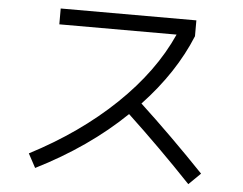

<svg xmlns="http://www.w3.org/2000/svg" viewBox="-52 -781 1104 873"><g transform="rotate(5 500.0 -344.5)"><path d="M190.4 -644.5V-716.8H809.6V-644.5Q739.3 -472.7 593.8 -318.4Q738.3 -184.6 891.6 -24.4L837.9 28.3Q691.4 -126 542 -265.6Q373 -102.5 137.7 15.6L103.5 -47.9Q327.1 -164.1 487.8 -317.9Q648.4 -471.7 725.6 -644.5Z"/></g></svg>

Font: Mgen+ 1c regular
Style: Regular
Weight: 400
Designer: [Source Han Sans]
Ryoko NISHIZUKA  (kana & ideographs); Paul D. Hunt (Latin, Greek & Cyrillic); Wenlong ZHANG  (bopomofo
Version: Version 1.059.20150602